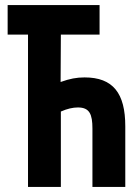

<svg xmlns="http://www.w3.org/2000/svg" viewBox="-20 -734 540 754"><path d="M90 0H219V-296C244 -307 266 -312 286 -312C332 -312 343 -285 343 -229V0H472V-238C472 -368 424 -430 312 -430C281 -430 254 -425 218 -412L219 -598H371V-714H10V-598H90Z"/></svg>

Font: Noto Sans Mono ExtraCondensed ExtraBold
Style: Regular
Weight: 800
Width: 2
Designer: Monotype Design Team
Foundry: Monotype Imaging Inc.
Version: Version 2.014